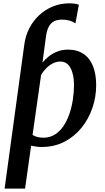

<svg xmlns="http://www.w3.org/2000/svg" viewBox="-20 -852 617 1126"><path d="M7 254 123 -594Q130 -644.5 152.8 -688Q175.5 -731.5 211 -764Q246.5 -796.5 291.2 -814.5Q336 -832.5 387 -832.5Q403.5 -832.5 418 -830.5Q432.5 -828.5 442.5 -824L422.5 -715Q406.5 -726 387 -731.5Q367.5 -737 344.5 -737Q316.5 -737 297.2 -727.2Q278 -717.5 266.5 -696.2Q255 -675 250 -640.5L229 -484.5Q245 -504.5 267.2 -522Q289.5 -539.5 317.5 -550.2Q345.5 -561 378.5 -561Q433 -561 470 -535.8Q507 -510.5 525.5 -463.8Q544 -417 544 -352.5Q544 -284.5 522.2 -220Q500.5 -155.5 458.8 -103.5Q417 -51.5 357.8 -20.8Q298.5 10 224 10Q209 10 193.2 7.8Q177.5 5.5 162.5 2.5L127 254ZM235.5 -44.5Q272.5 -44.5 301.5 -62.8Q330.5 -81 351.8 -112.2Q373 -143.5 386.8 -183.5Q400.5 -223.5 407.2 -267.2Q414 -311 414 -353.5Q414 -415 393.8 -453Q373.5 -491 334 -491Q309.5 -491 287.8 -479.2Q266 -467.5 249 -449.5Q232 -431.5 221 -413L171 -61Q183.5 -52.5 199.5 -48.5Q215.5 -44.5 235.5 -44.5Z"/></svg>

Font: Merriweather 36pt SemiBold
Style: Italic
Weight: 600
Italic angle: -7.8°
Version: Version 2.101